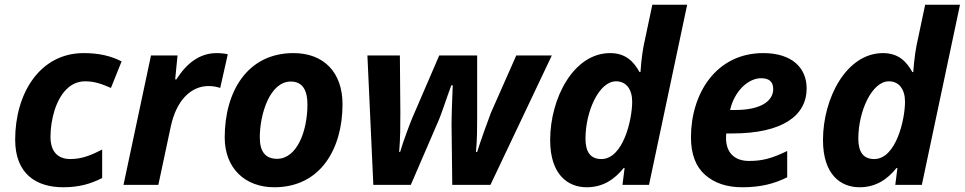

<svg xmlns="http://www.w3.org/2000/svg" viewBox="-20 -780 4070 810"><path d="M247 10C315 10 364 -5 411 -29V-149C366 -126 326 -109 277 -109C224 -109 193 -140 193 -203C193 -241 199 -278 210 -314C233 -386 276 -437 339 -437C382 -437 413 -424 448 -409L493 -521C448 -544 398 -556 333 -556C148 -556 44 -386 44 -191C44 -46 133 10 247 10Z M648 0 700 -244C724 -359 787 -417 860 -417C880 -417 898 -413 909 -409L941 -551C930 -554 910 -556 894 -556C823 -556 768 -514 724 -445H719L729 -546H617L501 0Z M1137 10C1335 10 1425 -156 1425 -340C1425 -476 1345 -556 1218 -556C1023 -556 928 -393 928 -200C928 -70 1014 10 1137 10ZM1149 -110C1100 -110 1076 -140 1076 -200C1076 -298 1118 -436 1207 -436C1259 -436 1277 -395 1277 -340C1277 -223 1231 -110 1149 -110Z M1530 -546 1555 0H1713L1827 -264C1843 -299 1866 -373 1884 -420H1890C1888 -374 1885 -293 1885 -254L1888 0H2049L2308 -546H2158L2051 -304C2036 -265 2007 -184 1993 -139H1988C1993 -194 1993 -239 1993 -284V-546H1833L1720 -284C1713 -268 1682 -187 1668 -139H1664C1669 -200 1669 -251 1669 -304L1667 -546Z M2455 10C2524 10 2572 -23 2611 -71H2615L2606 0H2718L2879 -760H2732L2695 -585C2687 -545 2682 -481 2682 -476H2678C2653 -521 2619 -556 2554 -556C2400 -556 2301 -366 2301 -189C2301 -43 2376 10 2455 10ZM2517 -109C2472 -109 2450 -138 2450 -195C2450 -310 2507 -437 2579 -437C2622 -437 2647 -403 2647 -351C2647 -275 2609 -109 2517 -109Z M3111 10C3188 10 3244 -4 3301 -32V-143C3237 -112 3197 -101 3140 -101C3077 -101 3043 -138 3043 -197C3043 -204 3043 -209 3044 -217H3069C3281 -217 3383 -292 3383 -407C3383 -494 3321 -556 3200 -556C3000 -556 2895 -384 2895 -201C2895 -130 2915 -77 2955 -42C2995 -7 3047 10 3111 10ZM3060 -316C3078 -395 3136 -450 3191 -450C3225 -450 3242 -435 3242 -404C3242 -357 3195 -316 3082 -316Z M3606 10C3675 10 3723 -23 3762 -71H3766L3757 0H3869L4030 -760H3883L3846 -585C3838 -545 3833 -481 3833 -476H3829C3804 -521 3770 -556 3705 -556C3551 -556 3452 -366 3452 -189C3452 -43 3527 10 3606 10ZM3668 -109C3623 -109 3601 -138 3601 -195C3601 -310 3658 -437 3730 -437C3773 -437 3798 -403 3798 -351C3798 -275 3760 -109 3668 -109Z"/></svg>

Font: BC Sans
Style: Bold Italic
Weight: 700
Italic angle: -12°
Designer: Monotype Design Team
Province of B.C.
Foundry: Monotype Imaging Inc.
Version: Version 2.000;GOOG;noto-source:20170915:90ef993387c0